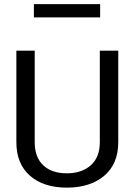

<svg xmlns="http://www.w3.org/2000/svg" viewBox="-20 -879 623 910"><path d="M453.1 -638.7H540.5V-205.1Q540.5 -102.1 473.9 -45.9Q407.2 10.3 296.9 10.3Q186.5 10.3 122.1 -46.1Q57.6 -102.5 57.6 -205.1V-638.7H144.5V-205.1Q144.5 -133.8 184.8 -95.7Q225.1 -57.6 296.4 -57.6Q367.7 -57.6 410.4 -95.7Q453.1 -133.8 453.1 -205.1ZM454.6 -859.4V-796.4H140.6V-859.4Z"/></svg>

Font: Yantramanav
Style: Regular
Weight: 400
Version: Version 1.000;PS 1.0;hotconv 1.0.72;makeotf.lib2.5.5900; ttf